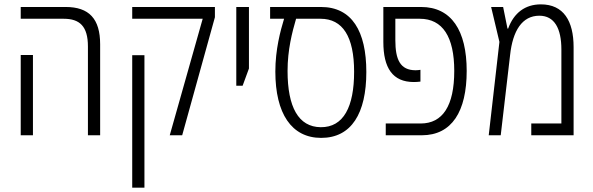

<svg xmlns="http://www.w3.org/2000/svg" viewBox="-20 -620 2719 880"><path d="M383 0H439V-417C439 -534 388 -588 281 -588H75V-534H272C345 -534 383 -500 383 -407ZM75 0H131V-368H75Z M758 0H815L965 -541V-588H586V-534H909ZM586 240H642V-367H586Z M1063 -227H1092L1121 -306V-588H1063Z M1452 12C1591 12 1659 -101 1659 -290C1659 -477 1593 -588 1451 -588H1218V-534H1282C1265 -478 1242 -393 1242 -292C1242 -100 1316 12 1452 12ZM1450 -37C1348 -38 1298 -129 1298 -295C1298 -392 1319 -472 1337 -534H1449C1551 -534 1603 -452 1603 -291C1603 -131 1555 -36 1450 -37Z M1748 0H1913C2051 0 2119 -109 2119 -295C2119 -480 2049 -588 1910 -588H1737V-428C1737 -309 1779 -244 1877 -244C1888 -244 1897 -245 1907 -246V-300C1900 -299 1894 -298 1885 -298C1814 -298 1792 -347 1792 -436V-534H1904C2009 -534 2062 -451 2062 -295C2062 -135 2009 -54 1908 -54H1748Z M2459 -600C2387 -600 2335 -561 2309 -489H2306L2286 -588H2231L2269 -428L2220 0H2275L2318 -368C2330 -479 2373 -548 2452 -548C2521 -548 2553 -490 2553 -393V-54H2415V0H2609V-404C2609 -524 2563 -600 2459 -600Z"/></svg>

Font: Noto Sans Hebrew Condensed Light
Style: Regular
Weight: 300
Width: 3
Designer: Monotype Design Team
Foundry: Monotype Imaging Inc.
Version: Version 2.004